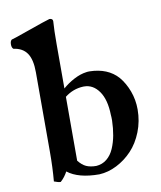

<svg xmlns="http://www.w3.org/2000/svg" viewBox="-81 -763 705 841"><g transform="rotate(-10 271.5 -342.5)"><path d="M208 -350.1V-65.9Q224.6 -44.9 242.4 -36.9Q260.3 -28.8 287.1 -28.8Q314 -30.8 334 -47.1Q354 -63.5 365.5 -90.1Q377 -116.7 382.6 -147.2Q388.2 -177.7 389.2 -212.9Q389.2 -230 388.2 -237.8Q386.7 -306.2 360.4 -343.5Q334 -380.9 293.9 -380.9H290Q244.6 -378.9 208 -350.1ZM97.2 -126V-479Q97.2 -535.6 77.9 -563.7Q58.6 -591.8 18.1 -597.2Q10.7 -603 10.7 -617.7Q10.7 -632.3 18.1 -638.2Q26.4 -639.6 99.9 -665.8Q173.3 -691.9 195.8 -698.2Q210.9 -698.2 210.9 -686Q208 -647.9 208 -583V-387.2Q230.5 -407.2 259.3 -422.4Q288.1 -437.5 314.9 -440.9Q319.8 -441.9 329.1 -441.9Q410.2 -440.4 455.1 -390.1Q479 -361.8 493.4 -323Q507.8 -284.2 507.8 -241.2Q507.8 -189 489.3 -142.1Q470.7 -95.2 440.4 -63.2Q410.2 -31.2 371.8 -11.7Q333.5 7.8 293.9 9.8Q200.7 9.8 152.8 -27.8Q140.1 -3.9 121.1 13.2Q110.4 13.2 91.8 5.9Q97.2 -54.7 97.2 -126Z"/></g></svg>

Font: Common Serif SemiBold
Style: Regular
Weight: 600
Designer: Philipp H. Poll, Khaled Hosny
Foundry: Stefan Peev, Context Ltd.
Version: Version 1.026